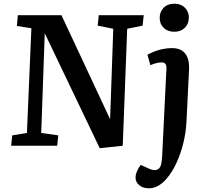

<svg xmlns="http://www.w3.org/2000/svg" viewBox="-20 -785 1111 1034"><path d="M573 -143 590 -630 506 -647 512 -703H754L748 -647L665 -630L641 0L517 13L221 -606L202 -69L294 -56L288 0H40L46 -56L125 -69L149 -633L71 -645L76 -703H311ZM984 -126Q981 -70 967 -13.5Q953 43 930.5 92Q908 141 879 175Q867 190 851.5 202.5Q836 215 818.5 222Q801 229 781 229Q749 229 729.5 212Q710 195 710 172Q710 156 717.5 138Q725 120 738 103L784 124Q802 132 816 131Q830 130 839 119Q848 108 850 86Q853 68 853.5 53Q854 38 855 21Q856 4 857 -20L876 -409Q878 -431 871.5 -440Q865 -449 851 -449Q839 -449 823.5 -445.5Q808 -442 790 -434L774 -490Q787 -498 808 -506.5Q829 -515 854.5 -520.5Q880 -526 906 -526Q939 -526 960 -512.5Q981 -499 990.5 -473Q1000 -447 998 -408ZM840 -689Q840 -722 861.5 -743.5Q883 -765 919 -765Q942 -765 959.5 -755.5Q977 -746 987 -729Q997 -712 997 -690Q997 -657 975.5 -635.5Q954 -614 919 -614Q883 -614 861.5 -635Q840 -656 840 -689Z"/></svg>

Font: Literata 18pt SemiBold
Style: Italic
Weight: 600
Italic angle: -2°
Designer: Latin by Veronika Burian and Jose Scaglione. Greek by Irene Vlachou. Cyrillic by Vera Evstafieva
Foundry: TypeTogether
Version: Version 3.103;gftools[0.9.29]